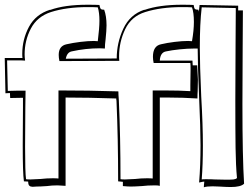

<svg xmlns="http://www.w3.org/2000/svg" viewBox="-21 -756 1051 811"><path d="M985 -712H1005Q1005 -613 1004 -553L1003 -317Q1003 -91 1010 20Q996 34 954 34Q937 34 905 32H906L877 31Q853 31 840 35Q840 27 842 11Q837 11 820 15Q826 -57 826 -143Q826 -212 820 -346Q814 -482 814 -551H800Q771 -551 737.5 -547.5Q704 -544 681 -539Q656 -535 654 -500H792L793 -480H812Q815 -423 815 -420L814 -371Q813 -360 813 -340Q753 -344 689 -344H654V29Q647 27 634 27Q602 27 578 30Q546 32 531 32Q520 32 498 30V12L478 10Q478 -169 471 -332V-331Q470 -333 470 -340Q354 -344 256 -344V29Q232 27 222 27Q198 27 177 30Q149 32 133 32L117 33Q108 33 103 28.5Q98 24 98 11L80 10Q75 -25 75 -142L76 -303V-343L22 -342L21 -363L2 -362L-1 -511H74Q73 -516 73 -528Q73 -590 101.5 -643Q130 -696 191 -715V-714Q252 -736 349 -736Q384 -736 399 -735Q400 -731 401.5 -725Q403 -719 406.5 -717Q410 -715 419 -715Q429 -688 429 -649Q429 -628 425 -590Q422 -568 422 -551L401 -552Q341 -552 282 -539Q262 -535 257 -508L472 -509Q472 -575 500 -635Q528 -695 589 -715V-714Q652 -736 748 -736Q782 -736 797 -735Q798 -731 799 -725Q800 -719 804 -717Q808 -715 817 -715L819 -707L822 -735L985 -732ZM227 -524Q227 -562 260 -569Q286 -575 318.5 -579Q351 -583 376 -583L392 -582Q399 -638 399 -668Q399 -703 392 -725Q377 -726 349 -726Q260 -726 194 -705Q136 -686 109.5 -635.5Q83 -585 83 -526Q83 -516 85 -500Q74 -501 50 -501H9L12 -372Q27 -373 52 -373H87Q87 -333 86 -302L85 -136Q85 -27 89 1Q96 2 108 2Q120 2 150 0Q176 -3 202 -3Q218 -3 226 -2V-374Q355 -374 479 -370Q479 -358 481 -332Q488 -176 488 1Q495 2 507 2Q518 2 550 0Q574 -3 600 -3Q616 -3 624 -2V-374H669Q738 -374 783 -371V-396L784 -463Q784 -483 783 -490H628Q625 -504 625 -516Q625 -562 659 -569Q684 -575 716.5 -579Q749 -583 774 -583L790 -582Q798 -628 798 -663Q798 -703 790 -725Q775 -726 748 -726Q658 -726 592 -705Q534 -687 508 -633Q482 -579 482 -518Q482 -506 483 -499L230 -498Q227 -512 227 -524ZM823 -554Q823 -484 829 -348Q836 -229 836 -141Q836 -59 831 2Q834 1 849 1Q873 1 887 2L934 3Q955 3 965 2Q975 1 980 -4Q975 -57 974 -131.5Q973 -206 973 -330L974 -569Q975 -628 975 -722L831 -725Q823 -656 823 -554Z"/></svg>

Font: Londrina Shadow
Style: Regular
Weight: 400
Designer: Marcelo Magalhaes
Foundry: Marcelo Magalhães
Version: Version 1.002